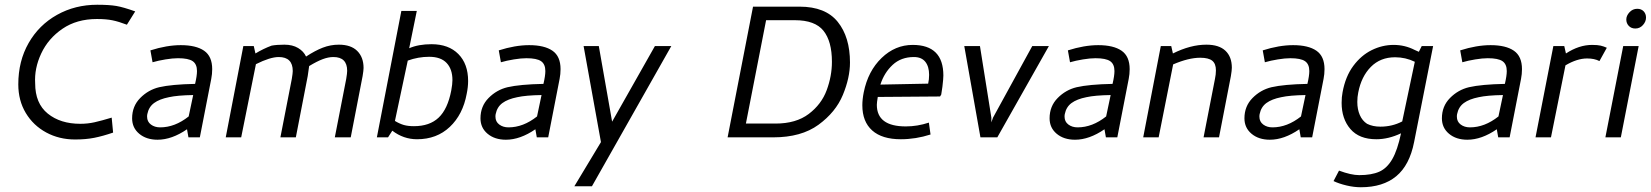

<svg xmlns="http://www.w3.org/2000/svg" viewBox="-20 -578 6947 808"><path d="M389 -558Q296 -558 220 -515.5Q144 -473 100.5 -397Q57 -321 57 -223Q57 -155 88.5 -102.5Q120 -50 174.5 -20.5Q229 9 296 9Q341 9 376.5 2Q412 -5 456 -20L450 -83Q407 -70 378 -63.5Q349 -57 318 -57Q234 -57 181 -100Q128 -143 128 -227Q124 -290 153.5 -353Q183 -416 243 -457Q303 -498 388 -498Q427 -498 453.5 -492.5Q480 -487 514 -474L549 -530Q499 -548 469 -553Q439 -558 389 -558Z M622 -316 613 -366Q682 -388 741 -388Q805 -388 839 -364.5Q873 -341 873 -287Q873 -266 869 -246L821 0H773L767 -34Q703 10 643 10Q596 10 566 -15Q536 -40 536 -80Q536 -131 570 -165.5Q604 -200 650 -211Q702 -223 801 -225Q809 -259 809 -279Q809 -308 791 -320.5Q773 -333 729 -333Q707 -333 676.5 -328Q646 -323 622 -316ZM774 -88 793 -178Q727 -177 691 -169Q651 -161 628.5 -144.5Q606 -128 600 -98Q599 -94 599 -87Q599 -66 615 -54Q631 -42 654 -42Q716 -42 774 -88Z M1441 -280Q1441 -338 1383 -338Q1362 -338 1338 -329Q1314 -320 1281 -300L1275 -258L1225 0H1160L1208 -246Q1212 -270 1212 -279Q1212 -338 1153 -338Q1117 -338 1057 -308L995 0H930L1004 -384H1048L1055 -353Q1088 -373 1123 -386Q1145 -390 1177 -390Q1211 -390 1234.5 -376Q1258 -362 1268 -340Q1306 -365 1338.5 -377.5Q1371 -390 1406 -390Q1457 -390 1483.5 -363.5Q1510 -337 1510 -292Q1510 -282 1506 -258L1456 0H1389L1437 -246Q1441 -270 1441 -280Z M1566 0 1669 -532H1734L1702 -375Q1741 -392 1796 -392Q1868 -392 1909 -350.5Q1950 -309 1950 -237Q1950 -212 1944 -183Q1928 -96 1873 -44Q1818 8 1735 8Q1678 8 1631 -28L1613 0ZM1879 -197Q1884 -224 1884 -241Q1884 -287 1859.5 -313Q1835 -339 1786 -339Q1740 -339 1696 -323L1642 -69Q1662 -57 1679.5 -52Q1697 -47 1722 -47Q1788 -47 1826 -83Q1864 -119 1879 -197Z M2088 -316 2079 -366Q2148 -388 2207 -388Q2271 -388 2305 -364.5Q2339 -341 2339 -287Q2339 -266 2335 -246L2287 0H2239L2233 -34Q2169 10 2109 10Q2062 10 2032 -15Q2002 -40 2002 -80Q2002 -131 2036 -165.5Q2070 -200 2116 -211Q2168 -223 2267 -225Q2275 -259 2275 -279Q2275 -308 2257 -320.5Q2239 -333 2195 -333Q2173 -333 2142.5 -328Q2112 -323 2088 -316ZM2240 -88 2259 -178Q2193 -177 2157 -169Q2117 -161 2094.5 -144.5Q2072 -128 2066 -98Q2065 -94 2065 -87Q2065 -66 2081 -54Q2097 -42 2120 -42Q2182 -42 2240 -88Z M2471 206H2397L2509 20L2436 -384H2500L2556 -66L2736 -384H2805Z M3557 -315Q3557 -422 3505.5 -486Q3454 -550 3345 -550H3149L3042 0H3234Q3352 0 3424.5 -53Q3497 -106 3527 -178.5Q3557 -251 3557 -315ZM3325 -493Q3410 -493 3445.5 -448.5Q3481 -404 3481 -318Q3481 -258 3459 -198.5Q3437 -139 3383.5 -98.5Q3330 -58 3244 -58H3119L3204 -493Z M3950 -260Q3950 -247 3946 -213L3941 -180L3936 -172L3674 -170Q3670 -146 3670 -137Q3670 -46 3792 -46Q3841 -46 3889 -62L3896 -12Q3834 8 3771 8Q3692 8 3650.5 -29Q3609 -66 3609 -135Q3609 -160 3615 -190Q3633 -279 3690 -334Q3747 -389 3821 -389Q3950 -389 3950 -260ZM3890 -263Q3890 -298 3874 -318Q3858 -338 3826 -338Q3772 -338 3736.5 -305Q3701 -272 3685 -222L3886 -226Q3890 -243 3890 -263Z M4106 0 4038 -384H4104L4152 -83V-63L4159 -83L4324 -384H4394L4177 0Z M4483 -316 4474 -366Q4543 -388 4602 -388Q4666 -388 4700 -364.5Q4734 -341 4734 -287Q4734 -266 4730 -246L4682 0H4634L4628 -34Q4564 10 4504 10Q4457 10 4427 -15Q4397 -40 4397 -80Q4397 -131 4431 -165.5Q4465 -200 4511 -211Q4563 -223 4662 -225Q4670 -259 4670 -279Q4670 -308 4652 -320.5Q4634 -333 4590 -333Q4568 -333 4537.5 -328Q4507 -323 4483 -316ZM4635 -88 4654 -178Q4588 -177 4552 -169Q4512 -161 4489.5 -144.5Q4467 -128 4461 -98Q4460 -94 4460 -87Q4460 -66 4476 -54Q4492 -42 4515 -42Q4577 -42 4635 -88Z M5097 -282Q5097 -310 5081.5 -322.5Q5066 -335 5031 -335Q4982 -335 4917 -307L4856 0H4791L4865 -384H4909L4916 -353Q4990 -390 5057 -390Q5110 -390 5137 -364.5Q5164 -339 5164 -293Q5164 -282 5160 -258L5110 0H5045L5093 -246Q5097 -265 5097 -282Z M5303 -316 5294 -366Q5363 -388 5422 -388Q5486 -388 5520 -364.5Q5554 -341 5554 -287Q5554 -266 5550 -246L5502 0H5454L5448 -34Q5384 10 5324 10Q5277 10 5247 -15Q5217 -40 5217 -80Q5217 -131 5251 -165.5Q5285 -200 5331 -211Q5383 -223 5482 -225Q5490 -259 5490 -279Q5490 -308 5472 -320.5Q5454 -333 5410 -333Q5388 -333 5357.5 -328Q5327 -323 5303 -316ZM5455 -88 5474 -178Q5408 -177 5372 -169Q5332 -161 5309.5 -144.5Q5287 -128 5281 -98Q5280 -94 5280 -87Q5280 -66 5296 -54Q5312 -42 5335 -42Q5397 -42 5455 -88Z M5772 8Q5700 8 5663 -35Q5626 -78 5626 -145Q5626 -170 5630 -190Q5642 -256 5675 -300.5Q5708 -345 5752.5 -367Q5797 -389 5845 -389Q5892 -389 5933 -368L5951 -360L5963 -384H6011L5931 20Q5912 117 5856 163.5Q5800 210 5707 210Q5678 210 5646.5 202.5Q5615 195 5592 184L5615 140Q5666 159 5700 159Q5752 159 5784.5 144.5Q5817 130 5839 92Q5861 54 5876 -17Q5823 8 5772 8ZM5881 -67 5934 -318Q5895 -337 5851 -337Q5789 -337 5749 -296.5Q5709 -256 5696 -189Q5692 -170 5692 -149Q5692 -118 5702.5 -94Q5713 -70 5733 -57Q5757 -45 5789 -45Q5839 -45 5881 -67Z M6134 -316 6125 -366Q6194 -388 6253 -388Q6317 -388 6351 -364.5Q6385 -341 6385 -287Q6385 -266 6381 -246L6333 0H6285L6279 -34Q6215 10 6155 10Q6108 10 6078 -15Q6048 -40 6048 -80Q6048 -131 6082 -165.5Q6116 -200 6162 -211Q6214 -223 6313 -225Q6321 -259 6321 -279Q6321 -308 6303 -320.5Q6285 -333 6241 -333Q6219 -333 6188.5 -328Q6158 -323 6134 -316ZM6286 -88 6305 -178Q6239 -177 6203 -169Q6163 -161 6140.5 -144.5Q6118 -128 6112 -98Q6111 -94 6111 -87Q6111 -66 6127 -54Q6143 -42 6166 -42Q6228 -42 6286 -88Z M6742 -377 6711 -321Q6690 -332 6659 -332Q6617 -332 6568 -303L6507 0H6442L6517 -384H6563L6570 -353Q6625 -389 6680 -389Q6703 -389 6716 -386Q6729 -383 6742 -377Z M6824 -496Q6824 -512 6837.5 -526.5Q6851 -541 6870 -541Q6887 -541 6897 -530.5Q6907 -520 6907 -504Q6907 -487 6894 -472.5Q6881 -458 6862 -458Q6845 -458 6834.5 -469Q6824 -480 6824 -496ZM6801 0H6736L6811 -384H6876Z"/></svg>

Font: Cambay Devanagari
Style: Italic
Weight: 400
Italic angle: -11°
Designer: Pooja Saxena
Foundry: Pooja Saxena
Version: Version 1.018;PS 001.018;hotconv 1.0.70;makeotf.lib2.5.58329